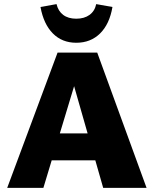

<svg xmlns="http://www.w3.org/2000/svg" viewBox="-20 -914 748 934"><path d="M482 0 323 -556H359L191 0H15L260 -658H453L693 0ZM129 -134 180 -265H485L550 -134ZM351 -706Q282 -706 237 -751.5Q192 -797 177 -880L255 -894Q263 -860 287.5 -841.5Q312 -823 351 -823Q390 -823 415.5 -841.5Q441 -860 448 -894L527 -880Q513 -797 467 -751.5Q421 -706 351 -706Z"/></svg>

Font: Ysabeau SC Black
Style: Regular
Weight: 900
Designer: Christian Thalmann (Catharsis Fonts)
Version: Version 2.001;gftools[0.9.30]; featfreeze: smcp